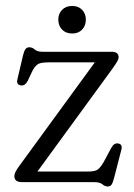

<svg xmlns="http://www.w3.org/2000/svg" viewBox="-20 -628 462 662"><path d="M365 -387.5 109 -36.5H282.5Q307.5 -36.5 317 -43.5Q326.5 -50.5 337 -68.5L362.5 -116Q368.5 -127 373.8 -130.5Q379 -134 386 -133.5Q403.5 -131.5 398.5 -112L373.5 -15Q369.5 1 365 8Q360.5 15 352 15Q341.5 15 333 7.5Q324.5 0 304.5 0H56Q29.5 0 29.5 -20.5Q29.5 -27 33 -34.5Q36.5 -42 48 -58L307 -413H148.5Q123 -413 112.5 -407.8Q102 -402.5 92.5 -385L76 -350Q66.5 -331.5 52.5 -333.5Q35.5 -335.5 40 -354.5L59.5 -437.5Q63.5 -453.5 68.2 -459.2Q73 -465 81 -465Q91.5 -465 100 -457.2Q108.5 -449.5 127 -449.5H364.5Q389 -449.5 389 -431Q389 -424.5 384 -415.8Q379 -407 365 -387.5ZM229 -512.5Q207 -512.5 194 -526Q181 -539.5 181 -560.5Q181 -580.5 194 -594Q207 -607.5 229 -607.5Q250.5 -607.5 263.2 -594Q276 -580.5 276 -560.5Q276 -539.5 263.2 -526Q250.5 -512.5 229 -512.5Z"/></svg>

Font: Fraunces 72pt S100 Light
Style: Regular
Weight: 300
Version: Version 1.000; ttfautohint (v1.8.3)